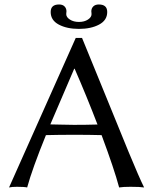

<svg xmlns="http://www.w3.org/2000/svg" viewBox="-20 -826 679 849"><path d="M411.1 -275.4Q363.8 -398.9 310.1 -522H308.1L202.6 -275.9Q211.4 -275.9 251 -274.9Q290.5 -273.9 307.1 -273.9Q362.3 -273.9 411.1 -275.4ZM183.1 -228.5Q122.6 -79.6 100.1 2.9Q87.9 0 55.2 0Q32.2 0 20 2.9L314.9 -658.2H342.8Q376 -578.6 439.2 -422.4Q502.4 -266.1 548.8 -153.8Q595.2 -41.5 617.2 2.9Q600.1 0 557.1 0Q523.9 0 506.8 2.9Q484.9 -79.1 429.2 -228.5Q373 -230 312 -230Q240.2 -230 183.1 -228.5ZM384.8 -763.2Q384.8 -766.1 384.3 -770.8Q383.8 -775.4 383.8 -775.9Q383.8 -788.6 392.3 -797.4Q400.9 -806.2 417 -806.2Q454.1 -806.2 454.1 -772.9Q454.1 -736.3 418.2 -717.3Q382.3 -698.2 329.1 -698.2Q275.9 -698.2 240 -717.3Q204.1 -736.3 204.1 -772.9Q204.1 -806.2 241.2 -806.2Q257.3 -806.2 265.6 -797.4Q273.9 -788.6 273.9 -775.9Q273.9 -775.4 273.4 -770.8Q272.9 -766.1 272.9 -763.2Q272.9 -750 289.1 -739.5Q305.2 -729 329.1 -729Q353 -729 368.9 -739.5Q384.8 -750 384.8 -763.2Z"/></svg>

Font: Linux Biolinum
Style: Regular
Weight: 400
Designer: Philipp H. Poll
Foundry: Philipp H. Poll
Version: Version 0.6.4